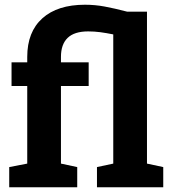

<svg xmlns="http://www.w3.org/2000/svg" viewBox="-20 -792 734 812"><path d="M19 0V-85.4L95.2 -100.1V-428.2H28.8V-528.3H95.2V-551.3Q95.2 -657.2 159.2 -714.6Q223.1 -772 339.4 -772Q381.3 -772 422.4 -764.4Q463.4 -756.8 517.6 -742.7H601.6V-100.1L670.4 -85.4V0H390.1V-85.4L459 -100.1V-646.5Q430.2 -652.3 404.5 -655.8Q378.9 -659.2 353 -659.2Q294.4 -659.2 266.1 -631.8Q237.8 -604.5 237.8 -551.3V-528.3H355V-428.2H237.8V-100.1L306.6 -85.4V0Z"/></svg>

Font: Robotiche
Style: Bold
Weight: 700
Designer: Google
Version: Version 2.001